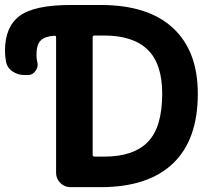

<svg xmlns="http://www.w3.org/2000/svg" viewBox="-149 -775 847 774"><path d="M232.4 -631.8Q224.6 -631.8 224.6 -625V-150.4Q224.6 -143.6 232.4 -143.6H270.5Q389.6 -143.6 447.3 -203.1Q504.9 -262.7 504.9 -397.5Q504.9 -517.6 446.3 -574.7Q387.7 -631.8 270.5 -631.8ZM648.4 -397.5Q648.4 -210.9 547.9 -115.7Q447.3 -20.5 256.8 -20.5H134.8Q111.3 -20.5 94.2 -37.6Q77.1 -54.7 77.1 -78.1V-625Q77.1 -631.8 69.3 -630.9Q31.2 -627.9 15.6 -612.3Q-2 -595.7 -2 -553.7Q-2 -541 1 -526.4Q2.9 -520.5 2.9 -514.6Q2.9 -501 -5.9 -489.3Q-16.6 -472.7 -36.1 -472.7H-51.8Q-78.1 -472.7 -99.6 -487.8Q-121.1 -502.9 -125 -528.3Q-128.9 -549.8 -128.9 -570.3Q-128.9 -667 -69.8 -710.9Q-10.7 -754.9 136.7 -754.9H256.8Q448.2 -754.9 548.3 -662.1Q648.4 -569.3 648.4 -397.5Z"/></svg>

Font: Gen Jyuu Gothic Bold
Style: Bold
Weight: 700
Designer: [Source Han Sans]
Ryoko NISHIZUKA  (kana & ideographs); Paul D. Hunt (Latin, Greek & Cyrillic); Wenlong ZHANG  (bopomofo
Version: Version 1.002.20150607